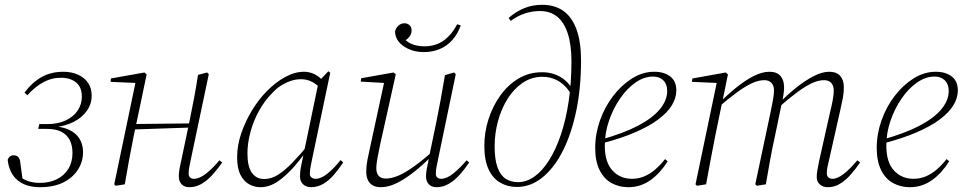

<svg xmlns="http://www.w3.org/2000/svg" viewBox="-20 -768 4024 800"><path d="M146 12Q107 12 78.5 -1Q50 -14 33 -39.5Q16 -65 12 -102Q15 -111 21.5 -116Q28 -121 37 -121Q50 -121 57 -112.5Q64 -104 65 -87L75 -14L58 -35Q79 -19 100 -12.5Q121 -6 147 -6Q186 -6 216.5 -21Q247 -36 264.5 -64Q282 -92 282 -131Q282 -161 271 -183.5Q260 -206 236.5 -218.5Q213 -231 174 -231H139L144 -251H178Q222 -251 254.5 -266.5Q287 -282 304 -308Q321 -334 321 -365Q321 -405 297 -424.5Q273 -444 234 -444Q194 -444 159 -424.5Q124 -405 94 -371L82 -382Q114 -425 153.5 -447Q193 -469 244 -469Q279 -469 306 -456.5Q333 -444 347.5 -422Q362 -400 362 -369Q362 -335 342 -306.5Q322 -278 286.5 -260Q251 -242 202 -237L197 -242Q259 -240 292.5 -211.5Q326 -183 326 -133Q326 -95 305 -61.5Q284 -28 244 -8Q204 12 146 12Z M462 6 456 0 546 -431 554 -422 441 -427 442 -441 582 -466 591 -458 566 -338 537 -201Q527 -151 518 -102.5Q509 -54 500 0ZM520 -228 522 -251 788 -254 786 -237ZM769 12Q748 12 736.5 -0.5Q725 -13 725 -33Q725 -45 727.5 -61Q730 -77 735 -98L769 -260Q779 -309 788 -356Q797 -403 805 -456L843 -466L850 -459L775 -103Q772 -88 769 -73Q766 -58 766 -45Q766 -34 772 -28.5Q778 -23 788 -23Q811 -23 838.5 -44.5Q866 -66 894 -100L906 -91Q887 -64 865.5 -40Q844 -16 820 -2Q796 12 769 12Z M1065 12Q1041 12 1018.5 0Q996 -12 982 -39.5Q968 -67 968 -113Q968 -161 984.5 -210.5Q1001 -260 1029 -306.5Q1057 -353 1092.5 -389Q1128 -425 1168 -447Q1208 -469 1247 -469Q1264 -469 1280.5 -463Q1297 -457 1311 -445.5Q1325 -434 1334 -418L1319 -395Q1305 -413 1283 -425.5Q1261 -438 1234 -438Q1212 -438 1190.5 -430.5Q1169 -423 1149.5 -410.5Q1130 -398 1113 -379Q1082 -348 1058.5 -305Q1035 -262 1023 -216Q1011 -170 1011 -129Q1011 -74 1029.5 -48Q1048 -22 1081 -22Q1110 -22 1138 -39.5Q1166 -57 1198.5 -90.5Q1231 -124 1269 -170L1276 -163H1274Q1242 -116 1207.5 -76Q1173 -36 1137.5 -12Q1102 12 1065 12ZM1276 12Q1256 12 1243 0Q1230 -12 1230 -33Q1230 -43 1231 -53.5Q1232 -64 1235.5 -80.5Q1239 -97 1245 -126L1246 -131L1308 -429L1311 -432L1348 -471L1356 -465L1280 -103Q1277 -88 1274 -72.5Q1271 -57 1271 -43Q1271 -34 1278 -28.5Q1285 -23 1295 -23Q1318 -23 1345 -45Q1372 -67 1399 -101L1410 -91Q1392 -64 1371.5 -40Q1351 -16 1327 -2Q1303 12 1276 12Z M1567 12Q1547 12 1533.5 4.5Q1520 -3 1513 -17.5Q1506 -32 1506 -53Q1506 -77 1511 -102Q1516 -127 1522 -154L1582 -431L1588 -422L1483 -428L1485 -442L1620 -466L1629 -458L1564 -166Q1561 -149 1557 -131Q1553 -113 1550.5 -96Q1548 -79 1548 -67Q1548 -46 1558 -35Q1568 -24 1588 -24Q1611 -24 1639.5 -36Q1668 -48 1705 -74.5Q1742 -101 1790 -143L1794 -128H1789Q1749 -87 1710 -55.5Q1671 -24 1635 -6Q1599 12 1567 12ZM1799 12Q1778 12 1766.5 -0.5Q1755 -13 1755 -33Q1755 -45 1758 -63Q1761 -81 1768 -113V-115L1798 -259Q1808 -308 1816.5 -355Q1825 -402 1834 -455L1872 -466L1879 -459L1805 -103Q1802 -88 1799 -73Q1796 -58 1796 -45Q1796 -34 1802 -28.5Q1808 -23 1818 -23Q1841 -23 1868 -44.5Q1895 -66 1924 -100L1935 -91Q1917 -64 1895.5 -40Q1874 -16 1850 -2Q1826 12 1799 12ZM1746 -551Q1698 -551 1662.5 -575Q1627 -599 1626 -637Q1630 -652 1640.5 -661.5Q1651 -671 1665 -671Q1678 -671 1686.5 -663Q1695 -655 1695 -641Q1695 -626 1685.5 -614.5Q1676 -603 1661 -595L1657 -616Q1671 -595 1694.5 -585Q1718 -575 1748 -575Q1795 -575 1828.5 -599Q1862 -623 1885 -667L1900 -662Q1887 -626 1864.5 -601Q1842 -576 1812 -563.5Q1782 -551 1746 -551Z M2134 11Q2096 11 2065 -6.5Q2034 -24 2016 -62Q1998 -100 1998 -160Q1998 -217 2015.5 -271.5Q2033 -326 2065 -370.5Q2097 -415 2141 -441Q2185 -467 2238 -467Q2282 -467 2315.5 -447Q2349 -427 2367 -392H2377L2368 -357Q2350 -400 2316.5 -424Q2283 -448 2240 -448Q2195 -448 2158 -423Q2121 -398 2095 -356.5Q2069 -315 2055 -263.5Q2041 -212 2041 -158Q2041 -102 2053.5 -69Q2066 -36 2088 -22.5Q2110 -9 2138 -9Q2174 -9 2207 -32.5Q2240 -56 2268 -100.5Q2296 -145 2317 -207Q2338 -269 2349.5 -346Q2361 -423 2361 -512Q2361 -582 2345.5 -629Q2330 -676 2301 -699Q2272 -722 2230 -722Q2197 -722 2167 -712Q2137 -702 2108 -681L2099 -693Q2130 -720 2164.5 -734Q2199 -748 2239 -748Q2292 -748 2328 -722Q2364 -696 2382.5 -644.5Q2401 -593 2401 -515Q2401 -402 2381 -306Q2361 -210 2325 -139Q2289 -68 2240 -28.5Q2191 11 2134 11Z M2598 12Q2560 12 2528.5 -5Q2497 -22 2478.5 -59Q2460 -96 2460 -152Q2460 -210 2480 -266.5Q2500 -323 2535 -368.5Q2570 -414 2614 -441.5Q2658 -469 2706 -469Q2747 -469 2772.5 -449.5Q2798 -430 2798 -391Q2798 -360 2779.5 -329.5Q2761 -299 2723 -270.5Q2685 -242 2626 -216.5Q2567 -191 2486 -170L2483 -186Q2577 -212 2638 -244Q2699 -276 2729.5 -313Q2760 -350 2760 -389Q2760 -417 2744 -433Q2728 -449 2701 -449Q2664 -449 2628.5 -424.5Q2593 -400 2564 -358Q2535 -316 2517.5 -265Q2500 -214 2500 -161Q2500 -92 2532 -57.5Q2564 -23 2613 -23Q2641 -23 2665.5 -33.5Q2690 -44 2711.5 -63Q2733 -82 2751 -105L2762 -96Q2747 -72 2729 -52Q2711 -32 2690.5 -17.5Q2670 -3 2647 4.5Q2624 12 2598 12Z M2884 6 2878 0 2968 -431 2976 -422 2863 -427 2865 -441 3004 -466 3013 -458 2990 -345 2989 -342 2960 -201Q2950 -151 2941 -102.5Q2932 -54 2922 0ZM3134 6 3127 0 3192 -307Q3196 -328 3200.5 -350.5Q3205 -373 3205 -391Q3205 -412 3194 -423Q3183 -434 3165 -434Q3141 -434 3113.5 -421.5Q3086 -409 3050.5 -383Q3015 -357 2967 -316L2966 -332H2970Q3007 -370 3045 -401Q3083 -432 3119 -450.5Q3155 -469 3186 -469Q3217 -469 3232 -451.5Q3247 -434 3247 -405Q3247 -388 3244.5 -373.5Q3242 -359 3239 -342L3237 -336L3209 -201Q3198 -151 3189 -102.5Q3180 -54 3171 0ZM3429 12Q3409 12 3396 0.5Q3383 -11 3383 -30Q3383 -44 3386 -60.5Q3389 -77 3393 -97L3439 -302Q3445 -326 3449.5 -349.5Q3454 -373 3454 -390Q3454 -412 3443 -423Q3432 -434 3414 -434Q3390 -434 3363 -421.5Q3336 -409 3301.5 -383.5Q3267 -358 3219 -316L3217 -333H3221Q3258 -371 3296 -401.5Q3334 -432 3369.5 -450.5Q3405 -469 3435 -469Q3466 -469 3481 -451.5Q3496 -434 3496 -405Q3496 -382 3492 -360.5Q3488 -339 3482 -313L3435 -104Q3431 -89 3428 -73.5Q3425 -58 3425 -46Q3425 -35 3431.5 -29Q3438 -23 3449 -23Q3470 -23 3497 -44.5Q3524 -66 3552 -100L3564 -91Q3545 -64 3524 -40Q3503 -16 3479.5 -2Q3456 12 3429 12Z M3771 12Q3733 12 3701.5 -5Q3670 -22 3651.5 -59Q3633 -96 3633 -152Q3633 -210 3653 -266.5Q3673 -323 3708 -368.5Q3743 -414 3787 -441.5Q3831 -469 3879 -469Q3920 -469 3945.5 -449.5Q3971 -430 3971 -391Q3971 -360 3952.5 -329.5Q3934 -299 3896 -270.5Q3858 -242 3799 -216.5Q3740 -191 3659 -170L3656 -186Q3750 -212 3811 -244Q3872 -276 3902.5 -313Q3933 -350 3933 -389Q3933 -417 3917 -433Q3901 -449 3874 -449Q3837 -449 3801.5 -424.5Q3766 -400 3737 -358Q3708 -316 3690.5 -265Q3673 -214 3673 -161Q3673 -92 3705 -57.5Q3737 -23 3786 -23Q3814 -23 3838.5 -33.5Q3863 -44 3884.5 -63Q3906 -82 3924 -105L3935 -96Q3920 -72 3902 -52Q3884 -32 3863.5 -17.5Q3843 -3 3820 4.5Q3797 12 3771 12Z"/></svg>

Font: Source Serif 4 48pt Light
Style: Italic
Weight: 300
Italic angle: -12°
Designer: Frank Grießhammer
Foundry: Adobe Systems Incorporated
Version: Version 4.004;hotconv 1.0.116;makeotfexe 2.5.65601